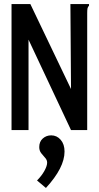

<svg xmlns="http://www.w3.org/2000/svg" viewBox="-20 -643 490 949"><path d="M37 -623H130L331 -203L328 -623H420V-615Q414 -609 412.5 -601.5Q411 -594 411 -578V0H331L121 -447V0H37ZM207 286 163 249Q186 226 199.5 201.5Q213 177 213 161Q213 148 203.5 137.5Q194 127 184 114.5Q174 102 174 84Q174 57 191.5 41.5Q209 26 233 26Q261 26 280 48Q299 70 299 106Q299 186 207 286Z"/></svg>

Font: Inconsolata SemiCondensed SemiBold
Style: Regular
Weight: 600
Width: 4
Monospace: yes
Designer: Raph Levien, Cyreal, Brenton Simpson
Foundry: Raph Levien, Cyreal, Google
Version: Version 3.001; ttfautohint (v1.8.2.53-6de2)